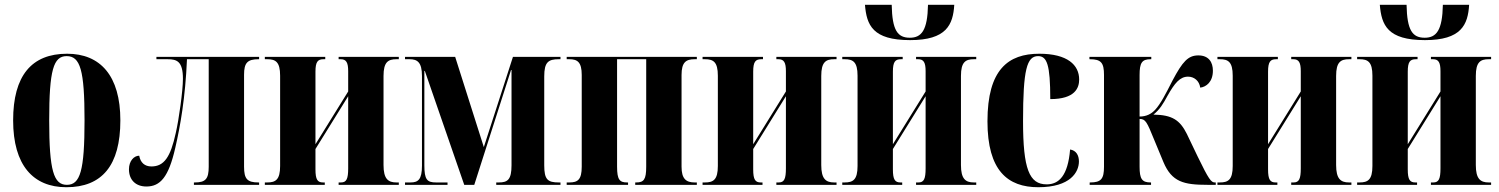

<svg xmlns="http://www.w3.org/2000/svg" viewBox="-20 -774 6276 804"><path d="M258 10C407 10 484 -81 484 -270C484 -457 400 -549 261 -549C112 -549 35 -457 35 -270C35 -82 119 10 258 10ZM260 0C205 0 186 -59 186 -270C186 -481 204 -539 259 -539C316 -539 334 -481 334 -270C334 -59 316 0 260 0Z M593 7C651 7 686 -32 714 -155C735 -246 756 -364 763 -526H854V-76C854 -25 841 -10 796 -10H792V0H1065V-10H1062C1015 -10 1002 -25 1002 -76V-461C1002 -511 1016 -526 1063 -526H1065V-536H635V-526H682C721 -526 746 -517 746 -444C746 -394 729 -273 716 -217C694 -116 667 -77 614 -77C586 -77 568 -93 563 -122C541 -122 520 -100 520 -65C520 -21 548 7 593 7Z M1089 0H1340V-10H1333C1310 -10 1301 -21 1301 -65V-150L1438 -371V-69C1438 -25 1431 -10 1408 -10H1398V0H1650V-10H1640C1605 -10 1586 -25 1586 -83V-456C1586 -514 1605 -526 1640 -526H1650V-536H1398V-526H1407C1430 -526 1438 -512 1438 -476V-391L1301 -170V-474C1301 -516 1311 -526 1335 -526H1342V-536H1089V-526H1099C1134 -526 1153 -515 1153 -457V-79C1153 -21 1134 -10 1099 -10H1089Z M1676 0H1854V-10H1806C1768 -10 1757 -22 1757 -82V-477H1759L1924 0H1966L2120 -481H2122V-82C2122 -22 2106 -10 2069 -10H2058V0H2327V-10H2320C2273 -10 2259 -22 2259 -82V-454C2259 -514 2276 -526 2320 -526H2327V-536H2128L2006 -158L1886 -536H1676V-526H1695C1727 -526 1747 -514 1747 -456V-80C1747 -22 1731 -10 1699 -10H1676Z M2353 0H2610V-10H2606C2575 -10 2564 -21 2564 -76V-526H2686V-76C2686 -22 2676 -10 2644 -10H2640V0H2898V-10H2889C2853 -10 2834 -25 2834 -76V-460C2834 -514 2853 -526 2889 -526H2898V-536H2353V-526H2364C2398 -526 2416 -514 2416 -460V-76C2416 -21 2399 -10 2364 -10H2353Z M2922 0H3173V-10H3166C3143 -10 3134 -21 3134 -65V-150L3271 -371V-69C3271 -25 3264 -10 3241 -10H3231V0H3483V-10H3473C3438 -10 3419 -25 3419 -83V-456C3419 -514 3438 -526 3473 -526H3483V-536H3231V-526H3240C3263 -526 3271 -512 3271 -476V-391L3134 -170V-474C3134 -516 3144 -526 3168 -526H3175V-536H2922V-526H2932C2967 -526 2986 -515 2986 -457V-79C2986 -21 2967 -10 2932 -10H2922Z M3791 -606C3943 -606 3971 -670 3976 -754H3866C3864 -647 3839 -616 3790 -616C3739 -616 3716 -646 3714 -754H3602C3609 -669 3634 -606 3791 -606ZM3507 0H3758V-10H3751C3728 -10 3719 -21 3719 -65V-150L3856 -371V-69C3856 -25 3849 -10 3826 -10H3816V0H4068V-10H4058C4023 -10 4004 -25 4004 -83V-456C4004 -514 4023 -526 4058 -526H4068V-536H3816V-526H3825C3848 -526 3856 -512 3856 -476V-391L3719 -170V-474C3719 -516 3729 -526 3753 -526H3760V-536H3507V-526H3517C3552 -526 3571 -515 3571 -457V-79C3571 -21 3552 -10 3517 -10H3507Z M4328 10C4463 10 4498 -54 4498 -98C4498 -123 4487 -144 4461 -148C4452 -38 4414 -2 4363 -2C4290 -2 4264 -66 4264 -267C4264 -483 4280 -539 4327 -539C4364 -539 4378 -504 4378 -359C4482 -359 4499 -406 4499 -441C4499 -502 4450 -549 4332 -549C4202 -549 4115 -483 4115 -266C4115 -59 4200 10 4328 10Z M4543 0H4800V-10H4798C4762 -10 4752 -25 4752 -76V-276C4777 -276 4783 -263 4813 -189L4852 -95C4887 -12 4937 0 5036 0H5071V-10H5067C5052 -10 5042 -22 4995 -119L4950 -213C4921 -271 4889 -293 4810 -294C4837 -316 4850 -338 4869 -373C4899 -426 4921 -453 4955 -453C4980 -453 5002 -436 5006 -407C5031 -410 5059 -431 5059 -478C5059 -513 5042 -542 4998 -542C4955 -542 4932 -516 4890 -437C4861 -380 4840 -339 4817 -314C4801 -297 4781 -286 4752 -286V-460C4752 -511 4762 -526 4798 -526H4801V-536H4542V-526H4544C4591 -526 4603 -511 4603 -460V-76C4603 -25 4591 -10 4545 -10H4543Z M5078 0H5329V-10H5322C5299 -10 5290 -21 5290 -65V-150L5427 -371V-69C5427 -25 5420 -10 5397 -10H5387V0H5639V-10H5629C5594 -10 5575 -25 5575 -83V-456C5575 -514 5594 -526 5629 -526H5639V-536H5387V-526H5396C5419 -526 5427 -512 5427 -476V-391L5290 -170V-474C5290 -516 5300 -526 5324 -526H5331V-536H5078V-526H5088C5123 -526 5142 -515 5142 -457V-79C5142 -21 5123 -10 5088 -10H5078Z M5947 -606C6099 -606 6127 -670 6132 -754H6022C6020 -647 5995 -616 5946 -616C5895 -616 5872 -646 5870 -754H5758C5765 -669 5790 -606 5947 -606ZM5663 0H5914V-10H5907C5884 -10 5875 -21 5875 -65V-150L6012 -371V-69C6012 -25 6005 -10 5982 -10H5972V0H6224V-10H6214C6179 -10 6160 -25 6160 -83V-456C6160 -514 6179 -526 6214 -526H6224V-536H5972V-526H5981C6004 -526 6012 -512 6012 -476V-391L5875 -170V-474C5875 -516 5885 -526 5909 -526H5916V-536H5663V-526H5673C5708 -526 5727 -515 5727 -457V-79C5727 -21 5708 -10 5673 -10H5663Z"/></svg>

Font: Noto Serif Display Condensed Extra
Style: Regular
Weight: 800
Width: 3
Designer: Monotype Design Team
Foundry: Monotype Imaging Inc.
Version: Version 1.900